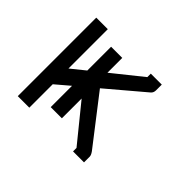

<svg xmlns="http://www.w3.org/2000/svg" viewBox="-101 -634 742 742"><g transform="rotate(45 270.0 -263.5)"><path d="M177 -439H238V-358L359 -455V-474H419V-443Q419 -429.5 410 -422L260 -295L410 -101Q419 -88.5 419 -80V-49H359V-68L238 -217V-109H177V-225.5L120 -177V-49H57V-478H120V-263L177 -309Z"/></g></svg>

Font: IBM 3270
Style: Regular
Weight: 400
Monospace: yes
Version: Version 2.3.1